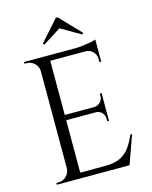

<svg xmlns="http://www.w3.org/2000/svg" viewBox="-130 -974 837 1058"><g transform="rotate(-15 288.5 -445.0)"><path d="M202 -700V0H137V-700ZM472 -31V0H199V-31ZM429 -360V-330H199V-360ZM472 -700V-669H199V-700ZM533 -162 475 0H309L345 -31Q398 -31 431.5 -47.5Q465 -64 486 -94Q507 -124 523 -162ZM429 -332V-266H419V-281Q419 -301 405 -315.5Q391 -330 371 -330V-332ZM429 -424V-358H371V-360Q391 -361 405 -375.5Q419 -390 419 -410V-424ZM472 -672V-592H462V-610Q462 -634 445 -651.5Q428 -669 403 -670V-672ZM472 -718V-689L350 -700Q372 -700 396.5 -703Q421 -706 442 -710Q463 -714 472 -718ZM140 -73V0H60V-10Q60 -10 66.5 -10Q73 -10 73 -10Q99 -10 117.5 -28.5Q136 -47 137 -73ZM140 -627H137Q137 -653 118 -671.5Q99 -690 73 -690Q73 -690 67 -690Q61 -690 61 -690L60 -700H140ZM187 -771 193 -763 297 -829 411 -763 417 -771 303 -890H293Z"/></g></svg>

Font: Cinzel
Style: Regular
Weight: 400
Designer: Natanael Gama
Version: Version 2.000